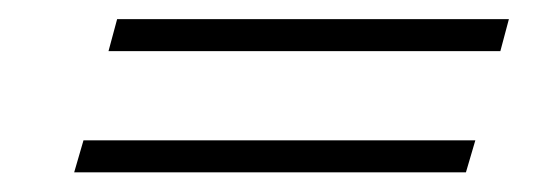

<svg xmlns="http://www.w3.org/2000/svg" viewBox="-20 -385 558 198"><path d="M91.9 -332.3 100.8 -365.3H504.8L496 -332.3ZM56.5 -207.3 66.1 -240.3H470.2L460.5 -207.3Z"/></svg>

Font: Playfair 5pt SemiExpanded Light
Style: Bold Italic
Weight: 700
Italic angle: -15.6°
Version: Version 2.001;gftools[0.9.30]